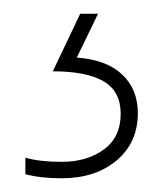

<svg xmlns="http://www.w3.org/2000/svg" viewBox="-20 -20 245 280"><path d="M181 145Q181 188 150 214Q119 240 70 240Q39 240 17 234V210Q38 216 70 216Q107 216 131.5 198Q156 180 156 146Q156 113 131 98.5Q106 84 57 84L97 0H123L92 64Q135 67 158 88.5Q181 110 181 145Z"/></svg>

Font: Noto Sans Thai SemCond Thin
Style: Regular
Weight: 100
Width: 4
Designer: Monotype Design Team
Foundry: Monotype Imaging Inc.
Version: Version 2.002; ttfautohint (v1.8.4.7-5d5b)